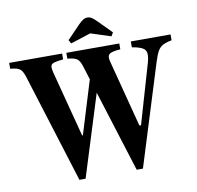

<svg xmlns="http://www.w3.org/2000/svg" viewBox="-111 -1052 1192 1164"><g transform="rotate(-10 485.0 -470.0)"><path d="M284 10.5 73 -665Q62 -698.5 45.8 -710.2Q29.5 -722 -12.5 -725.5V-761.5H313.5V-725.5Q275 -722 257.2 -716.5Q239.5 -711 236.8 -698Q234 -685 240.5 -659L347 -251.5H351.5L452 -579L425 -665Q414.5 -698.5 398 -710.2Q381.5 -722 339.5 -725.5V-761.5H665.5V-725.5Q611 -722 596.5 -708.8Q582 -695.5 593 -659L699 -251.5L709 -249.5L816 -617Q832 -671.5 816 -693.5Q800 -715.5 736.5 -725.5V-761.5H981V-725.5Q946.5 -719 926.8 -708.5Q907 -698 894.8 -676.8Q882.5 -655.5 870 -615.5L675 10.5H636.5L479 -491.5L322 10.5ZM378.5 -812.5 366 -834.5 446 -917.5Q462 -933.5 474.8 -941.8Q487.5 -950 503 -950Q516.5 -950 529 -941.8Q541.5 -933.5 557.5 -917.5L639.5 -834.5L626.5 -812.5L502.5 -852.5Z"/></g></svg>

Font: Libre Caslon Condensed
Style: Bold
Weight: 700
Designer: Pablo Impallari, Rodrigo Fuenzalida, Katja Schimmel, Ertekin Erdin
Foundry: Pablo Impallari, Rodrigo Fuenzalida
Version: Version 2.000; ttfautohint (v1.8.4.7-5d5b);gftools[0.9.33]